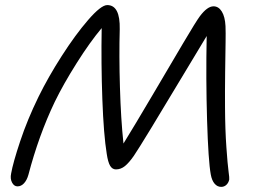

<svg xmlns="http://www.w3.org/2000/svg" viewBox="-20 -769 1017 757"><path d="M852.1 -32.2Q836.9 -32.2 826.2 -44.7Q815.4 -57.1 811 -81.1Q801.3 -133.8 796.4 -295.9Q791.5 -458 794.9 -627Q769 -584.5 698 -466.1Q627 -347.7 575 -262.2Q522.9 -176.8 507.8 -154.8Q488.8 -127.4 472.7 -114.3Q456.5 -101.1 437 -101.1Q422.9 -101.1 414.3 -115.2Q405.8 -129.4 400.9 -162.1Q388.7 -236.8 383.5 -378.2Q378.4 -519.5 380.9 -658.2Q334.5 -603 282 -519.8Q229.5 -436.5 195.8 -367.2Q132.8 -235.4 91.8 -79.1Q85.9 -58.6 74.7 -46.4Q63.5 -34.2 48.8 -34.2Q35.6 -34.2 27.6 -49.1Q19.5 -64 23.9 -85Q31.2 -127 59.6 -212.2Q87.9 -297.4 131.8 -387.2Q169.9 -464.8 223.4 -548.3Q276.9 -631.8 327.6 -690.4Q378.4 -749 402.8 -749Q454.1 -749 452.1 -653.8Q449.2 -550.3 452.9 -425Q456.5 -299.8 466.8 -203.1Q508.8 -271 579.6 -391.1Q650.4 -511.2 701.9 -598.4Q753.4 -685.5 768.1 -705.1Q797.4 -744.1 821.8 -744.1Q841.8 -744.1 854.5 -723.6Q867.2 -703.1 869.1 -666Q870.1 -639.6 869.4 -603Q868.7 -566.4 867.7 -485.4Q866.7 -404.3 867.2 -345.2Q867.7 -256.3 872.6 -188.2Q877.4 -120.1 881.1 -93.3Q884.8 -66.4 883.8 -61Q880.9 -47.9 872.3 -40Q863.8 -32.2 852.1 -32.2Z"/></svg>

Font: Shantell Sans Bouncy
Style: Italic
Weight: 300
Italic angle: -11.31°
Designer: Stephen Nixon, Anya Danilova, Shantell Martin
Foundry: Arrow Type
Version: Version 1.006;[9816181b4]